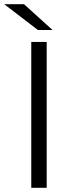

<svg xmlns="http://www.w3.org/2000/svg" viewBox="-36 -901 358 921"><path d="M114 -700H188V0H114ZM-16 -881H79L216 -757H146Z"/></svg>

Font: Montserrat-Regular
Style: Regular
Weight: 400
Version: Version 7.200